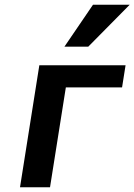

<svg xmlns="http://www.w3.org/2000/svg" viewBox="-20 -786 564 806"><path d="M145.1 -512 64 0H190L256.4 -419H492.4L507.1 -512ZM350.4 -590 524.3 -766H370.3L250.4 -590Z"/></svg>

Font: Fog Sans
Style: It
Weight: 700
Foundry: Intel Corporation
Version: Version 1.00